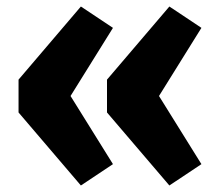

<svg xmlns="http://www.w3.org/2000/svg" viewBox="-20 -576 668 583"><path d="M36.3 -334.2 225.6 -556.2 323 -491.4 194.2 -284.5 323 -77.6 225.6 -12.8 36.3 -234.5ZM304.9 -334.2 494.3 -556.2 591.6 -491.4 462.8 -284.5 591.6 -77.6 494.3 -12.8 304.9 -234.5Z"/></svg>

Font: Fira Sans Variable
Style: Regular
Weight: 400
Designer: Carrois Corporate & Edenspiekermann AG
Foundry: Carrois Corporate GbR & Edenspiekermann AG
Version: Version 4.202